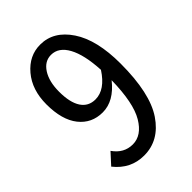

<svg xmlns="http://www.w3.org/2000/svg" viewBox="-216 -823 931 931"><g transform="rotate(-45 250.0 -357.5)"><path d="M236.3 -347.7Q302.7 -347.7 356.4 -430.7Q350.6 -539.1 319.3 -596.2Q288.1 -653.3 236.3 -653.3Q192.4 -653.3 165 -610.8Q137.7 -568.4 137.7 -499Q137.7 -424.8 163.1 -386.2Q188.5 -347.7 236.3 -347.7ZM59.6 -63.5 111.3 -120.1Q149.4 -65.4 210 -65.4Q271.5 -65.4 313 -135.3Q354.5 -205.1 357.4 -358.4Q293.9 -278.3 216.8 -278.3Q141.6 -278.3 96.2 -335.4Q50.8 -392.6 50.8 -499Q50.8 -598.6 104.5 -662.1Q158.2 -725.6 234.4 -725.6Q326.2 -725.6 385.7 -636.2Q445.3 -546.9 445.3 -384.8Q445.3 -181.6 379.9 -85Q314.5 11.7 210.9 11.7Q119.1 11.7 59.6 -63.5Z"/></g></svg>

Font: Gen Shin Gothic Monospace Regular
Style: Regular
Weight: 400
Designer: [Source Han Sans]
Ryoko NISHIZUKA  (kana & ideographs); Paul D. Hunt (Latin, Greek & Cyrillic); Wenlong ZHANG  (bopomofo
Version: Version 1.002.20150607